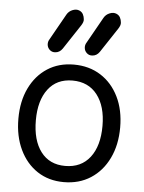

<svg xmlns="http://www.w3.org/2000/svg" viewBox="-55 -828 663 887"><g transform="rotate(5 276.0 -384.5)"><path d="M274 15Q204 15 151.5 -19.5Q99 -54 69.5 -116Q40 -178 40 -259Q40 -340 69.5 -401Q99 -462 151.5 -496Q204 -530 274 -530Q345 -530 398.5 -496Q452 -462 482 -401Q512 -340 512 -259Q512 -178 482 -116Q452 -54 398.5 -19.5Q345 15 274 15ZM274 -60Q348 -60 389 -113Q430 -166 430 -259Q430 -350 389 -403Q348 -456 274 -456Q201 -456 161 -403Q121 -350 121 -259Q121 -166 161 -113Q201 -60 274 -60ZM354 -579Q339 -578 328.5 -588Q318 -598 317 -612Q316 -625 323 -636L391 -757Q400 -773 417.5 -780Q435 -787 449 -781Q461 -776 466.5 -765.5Q472 -755 473 -743Q474 -736 471.5 -729Q469 -722 464 -714L388 -599Q375 -580 354 -579ZM182 -579Q167 -578 156.5 -588Q146 -598 145 -612Q144 -625 151 -636L219 -757Q228 -773 245.5 -780Q263 -787 277 -781Q289 -776 294.5 -765.5Q300 -755 301 -743Q302 -736 299.5 -729Q297 -722 292 -714L216 -599Q203 -580 182 -579Z"/></g></svg>

Font: National Park
Style: Regular
Weight: 400
Designer: Andrea Herstowski, Ben Hoepner
Version: Version 1.009